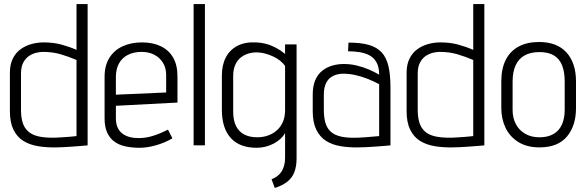

<svg xmlns="http://www.w3.org/2000/svg" viewBox="-20 -720 2904 951"><path d="M414 0V-700H359V-473Q325 -488 285 -499Q245 -510 196 -510Q166 -510 136.5 -502Q107 -494 82.5 -476.5Q58 -459 43.5 -430Q29 -401 29 -359V-169Q29 -114 46.5 -78Q64 -42 95 -22.5Q126 -3 168 4Q210 11 258 10Q272 10 292 9Q312 8 333.5 6.5Q355 5 373.5 3.5Q392 2 403.5 1Q415 0 414 0ZM359 -423V-46Q359 -46 354 -45.5Q349 -45 340 -44Q331 -43 318 -42Q305 -41 288.5 -40Q272 -39 253 -38Q203 -37 170.5 -44.5Q138 -52 119 -69.5Q100 -87 92 -113.5Q84 -140 84 -176V-355Q84 -390 96 -411.5Q108 -433 125.5 -444Q143 -455 161 -459Q179 -463 192 -463Q240 -463 279.5 -451.5Q319 -440 359 -423Z M554 -134V-196L859 -212V-342Q859 -398 837.5 -435Q816 -472 776.5 -491Q737 -510 683 -510Q630 -510 588 -491Q546 -472 522 -434Q498 -396 498 -339V-134Q498 -92 510.5 -64Q523 -36 546 -19Q569 -2 601 5Q633 12 671 12Q709 12 753 -0.5Q797 -13 834 -35L812 -78Q775 -59 739 -47.5Q703 -36 666 -36Q642 -36 621.5 -41.5Q601 -47 586 -58.5Q571 -70 562.5 -88.5Q554 -107 554 -134ZM803 -349V-262L554 -251V-338Q554 -378 569.5 -406Q585 -434 614 -448.5Q643 -463 682 -463Q717 -463 744 -449Q771 -435 787 -409.5Q803 -384 803 -349Z M939 0H995V-700H939Z M1449 64V-500H1392V-453Q1370 -471 1346.5 -483.5Q1323 -496 1298.5 -502.5Q1274 -509 1250 -510Q1195 -513 1157 -493.5Q1119 -474 1099 -436.5Q1079 -399 1079 -346V-176Q1079 -85 1123 -36.5Q1167 12 1251 12Q1274 12 1295.5 6.5Q1317 1 1336 -9Q1355 -19 1369.5 -32.5Q1384 -46 1392 -61V63Q1392 83 1387.5 99.5Q1383 116 1375 129Q1367 142 1354.5 151.5Q1342 161 1325 168L1341 211Q1379 199 1403 180Q1427 161 1438 132.5Q1449 104 1449 64ZM1392 -393V-174Q1392 -142 1381.5 -117Q1371 -92 1352 -75Q1333 -58 1308 -49Q1283 -40 1254 -40Q1216 -40 1189.5 -54Q1163 -68 1149 -96Q1135 -124 1135 -167V-343Q1135 -377 1146 -400.5Q1157 -424 1175.5 -437.5Q1194 -451 1216.5 -456.5Q1239 -462 1262 -460Q1278 -459 1296 -454Q1314 -449 1332.5 -440.5Q1351 -432 1366.5 -420Q1382 -408 1392 -393Z M1858 -350Q1835 -364 1806.5 -376Q1778 -388 1747 -395.5Q1716 -403 1683 -403Q1653 -403 1625.5 -395Q1598 -387 1576 -369.5Q1554 -352 1541.5 -323Q1529 -294 1529 -252V-169Q1529 -114 1546.5 -78Q1564 -42 1594.5 -22.5Q1625 -3 1666.5 4Q1708 11 1756 10Q1771 10 1791.5 9Q1812 8 1833.5 6.5Q1855 5 1873.5 3.5Q1892 2 1903.5 1Q1915 0 1914 0V-288Q1914 -350 1904 -392.5Q1894 -435 1870.5 -460.5Q1847 -486 1807 -497.5Q1767 -509 1706 -509L1704 -466Q1734 -466 1762 -461.5Q1790 -457 1811.5 -445Q1833 -433 1845.5 -410Q1858 -387 1858 -350ZM1858 -303V-46Q1858 -46 1853.5 -45.5Q1849 -45 1840 -44.5Q1831 -44 1818 -42.5Q1805 -41 1788.5 -40Q1772 -39 1752 -38Q1702 -36 1669 -43.5Q1636 -51 1617.5 -68.5Q1599 -86 1591.5 -113Q1584 -140 1584 -176V-250Q1584 -284 1593.5 -305Q1603 -326 1618 -336.5Q1633 -347 1649 -351Q1665 -355 1678 -355Q1710 -355 1741 -348Q1772 -341 1802 -329Q1832 -317 1858 -303Z M2379 0V-700H2324V-473Q2290 -488 2250 -499Q2210 -510 2161 -510Q2131 -510 2101.5 -502Q2072 -494 2047.5 -476.5Q2023 -459 2008.5 -430Q1994 -401 1994 -359V-169Q1994 -114 2011.5 -78Q2029 -42 2060 -22.5Q2091 -3 2133 4Q2175 11 2223 10Q2237 10 2257 9Q2277 8 2298.5 6.5Q2320 5 2338.5 3.5Q2357 2 2368.5 1Q2380 0 2379 0ZM2324 -423V-46Q2324 -46 2319 -45.5Q2314 -45 2305 -44Q2296 -43 2283 -42Q2270 -41 2253.5 -40Q2237 -39 2218 -38Q2168 -37 2135.5 -44.5Q2103 -52 2084 -69.5Q2065 -87 2057 -113.5Q2049 -140 2049 -176V-355Q2049 -390 2061 -411.5Q2073 -433 2090.5 -444Q2108 -455 2126 -459Q2144 -463 2157 -463Q2205 -463 2244.5 -451.5Q2284 -440 2324 -423Z M2833 -185V-316Q2833 -408 2786 -460Q2739 -512 2650 -512Q2591 -512 2549 -489.5Q2507 -467 2485 -423.5Q2463 -380 2463 -316V-185Q2463 -131 2484 -87Q2505 -43 2547.5 -16.5Q2590 10 2652 10Q2743 10 2788 -43.5Q2833 -97 2833 -185ZM2777 -316V-175Q2777 -134 2763.5 -103.5Q2750 -73 2722 -56.5Q2694 -40 2652 -40Q2612 -40 2582 -57Q2552 -74 2535.5 -104.5Q2519 -135 2519 -175V-316Q2519 -364 2534 -396.5Q2549 -429 2578.5 -445.5Q2608 -462 2652 -462Q2696 -462 2723.5 -445.5Q2751 -429 2764 -396.5Q2777 -364 2777 -316Z"/></svg>

Font: Advent Pro
Style: Regular
Weight: 400
Designer: VivaRado, Andreas Kalpakidis
Foundry: VivaRado, Andreas Kalpakidis
Version: Version 3.000